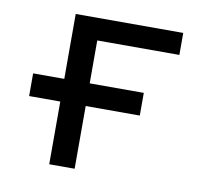

<svg xmlns="http://www.w3.org/2000/svg" viewBox="-66 -621 733 692"><g transform="rotate(10 300.0 -275.0)"><path d="M157 -229.5H43V-312.5H157V-550H550.5V-469.5H250V-312.5H448V-229.5H250V0H157Z"/></g></svg>

Font: JuliaMono Medium
Style: Regular
Weight: 500
Monospace: yes
Designer: cormullion
Foundry: corm
Version: Version 0.054; ttfautohint (v1.8.4)